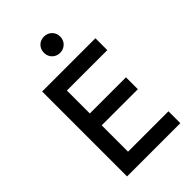

<svg xmlns="http://www.w3.org/2000/svg" viewBox="-268 -1019 1119 1119"><g transform="rotate(-45 291.5 -459.5)"><path d="M88 -700H527V-602H194V-413H492V-315H194V-98H527V0H88ZM322 -785Q293 -785 274 -804Q255 -823 255 -852Q255 -881 274 -900Q293 -919 322 -919Q350 -919 369.5 -900Q389 -881 389 -852Q389 -823 369.5 -804Q350 -785 322 -785Z"/></g></svg>

Font: NT Somic Medium
Style: Regular
Weight: 500
Designer: Ravid Balaliev — lead type designer, mastering
Michael Voronin — secret advisor, marketing
Ivan Kovalenko — best boy
Foundry: NT Type
Version: Version 0.7